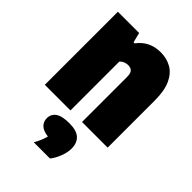

<svg xmlns="http://www.w3.org/2000/svg" viewBox="-237 -662 1022 1022"><g transform="rotate(45 274.5 -150.5)"><path d="M39 0V-550H199L213 -494H221Q269.5 -559 353 -559Q398 -559 434 -539Q470 -519 491 -474Q512 -429 512 -354V0H319V-339Q319 -367.5 308.2 -377.8Q297.5 -388 280 -388Q250.5 -388 232 -368V0ZM214 258Q226.5 235 234 217.2Q241.5 199.5 245 183Q207 178.5 189.5 161.2Q172 144 172 118Q172 87 196.8 69.5Q221.5 52 276 52Q331 52 355.5 74.8Q380 97.5 380 139Q380 169 367 202.2Q354 235.5 336 258Z"/></g></svg>

Font: Encode Sans Condensed Condensed Black
Style: Regular
Weight: 900
Width: 3
Designer: Multiple Designers
Foundry: Impallari Type
Version: Version 3.000; ttfautohint (v1.8.3) -l 8 -r 50 -G 200 -x 14 